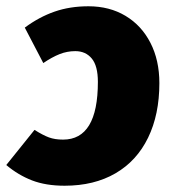

<svg xmlns="http://www.w3.org/2000/svg" viewBox="-60 -573 544 612"><path d="M448 -308Q448 -208 412 -134Q376 -60 308 -20.5Q240 19 146 19Q86 19 42 2Q-2 -15 -40 -47L50 -159Q77 -142 96 -135Q115 -128 141 -128Q252 -128 252 -312Q252 -363 232.5 -386.5Q213 -410 180 -410Q154 -410 130 -400.5Q106 -391 78 -372L19 -485Q65 -519 114 -536Q163 -553 222 -553Q289 -553 340 -522.5Q391 -492 419.5 -436.5Q448 -381 448 -308Z"/></svg>

Font: Fira Sans Condensed Black
Style: Italic
Weight: 900
Width: 3
Italic angle: -8°
Designer: Carrois Corporate & Edenspiekermann AG
Foundry: Carrois Corporate GbR & Edenspiekermann AG
Version: Version 4.203